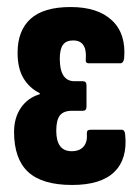

<svg xmlns="http://www.w3.org/2000/svg" viewBox="-20 -520 397 546"><path d="M185 6Q100 6 60 -31Q20 -68 20 -145Q20 -185 39.5 -213.5Q59 -242 93 -252V-255Q63 -270 46.5 -298Q30 -326 30 -370Q30 -433 67 -466.5Q104 -500 181 -500Q258 -500 298.5 -462Q339 -424 333 -354Q331 -340 322 -340H233Q222 -340 224 -352Q228 -405 188 -405Q168 -405 159 -392.5Q150 -380 150 -353Q150 -289 192 -289H216Q226 -289 226 -277V-217Q226 -205 216 -205H185Q161 -205 150.5 -192Q140 -179 140 -148Q140 -90 184 -90Q206 -90 217.5 -103Q229 -116 227 -140Q226 -151 237 -151H326Q335 -151 336 -137Q343 -68 305 -31Q267 6 185 6Z"/></svg>

Font: Sofia Sans Extra Condensed ExtraBold
Style: Regular
Weight: 800
Designer: Botio Nikoltchev, Ani Petrova
Foundry: lettersoup
Version: Version 4.101; ttfautohint (v1.8.4.7-5d5b)